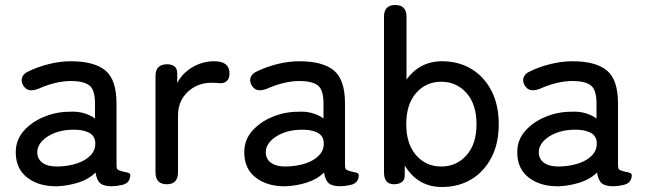

<svg xmlns="http://www.w3.org/2000/svg" viewBox="-20 -737 2581 768"><path d="M211 8Q138 10 90.5 -25.5Q43 -61 43 -128Q43 -177 74.5 -213Q106 -249 155.5 -269.5Q205 -290 258 -290Q289 -292 315 -284.5Q341 -277 360 -263V-323Q360 -379 336.5 -396Q313 -413 264 -413Q233 -413 198.5 -404.5Q164 -396 134 -382Q113 -374 98 -376.5Q83 -379 73 -395Q63 -412 68.5 -427.5Q74 -443 95 -452Q132 -470 176.5 -481Q221 -492 264 -492Q356 -492 401 -455.5Q446 -419 446 -323V-82Q446 -66 448.5 -61.5Q451 -57 461 -54Q473 -50 487 -47.5Q501 -45 501 -37Q501 -4 467 3Q445 8 427 8Q395 8 381 -4Q367 -16 362 -47Q335 -20 294 -7Q253 6 211 8ZM212 -71Q254 -72 288.5 -83.5Q323 -95 343 -116.5Q363 -138 361 -168Q359 -196 332.5 -208Q306 -220 265 -218Q228 -217 197 -204.5Q166 -192 147.5 -172Q129 -152 129 -127Q130 -99 152 -84.5Q174 -70 212 -71Z M647 0Q602 0 602 -48V-433Q602 -480 649 -480Q665 -480 677 -472Q689 -464 689 -442V-405Q709 -444 749.5 -468Q790 -492 837 -492Q898 -492 898 -443Q898 -422 886.5 -412.5Q875 -403 861 -404Q854 -405 845 -405.5Q836 -406 826 -406Q770 -406 731 -369.5Q692 -333 692 -274V-48Q692 0 647 0Z M1125 8Q1052 10 1004.5 -25.5Q957 -61 957 -128Q957 -177 988.5 -213Q1020 -249 1069.5 -269.5Q1119 -290 1172 -290Q1203 -292 1229 -284.5Q1255 -277 1274 -263V-323Q1274 -379 1250.5 -396Q1227 -413 1178 -413Q1147 -413 1112.5 -404.5Q1078 -396 1048 -382Q1027 -374 1012 -376.5Q997 -379 987 -395Q977 -412 982.5 -427.5Q988 -443 1009 -452Q1046 -470 1090.5 -481Q1135 -492 1178 -492Q1270 -492 1315 -455.5Q1360 -419 1360 -323V-82Q1360 -66 1362.5 -61.5Q1365 -57 1375 -54Q1387 -50 1401 -47.5Q1415 -45 1415 -37Q1415 -4 1381 3Q1359 8 1341 8Q1309 8 1295 -4Q1281 -16 1276 -47Q1249 -20 1208 -7Q1167 6 1125 8ZM1126 -71Q1168 -72 1202.5 -83.5Q1237 -95 1257 -116.5Q1277 -138 1275 -168Q1273 -196 1246.5 -208Q1220 -220 1179 -218Q1142 -217 1111 -204.5Q1080 -192 1061.5 -172Q1043 -152 1043 -127Q1044 -99 1066 -84.5Q1088 -70 1126 -71Z M1748 11Q1651 11 1599 -75V-36Q1599 -17 1587 -8.5Q1575 0 1556 0Q1516 0 1516 -48V-670Q1516 -717 1561 -717Q1606 -717 1606 -670V-419Q1631 -454 1667 -473Q1703 -492 1748 -492Q1814 -492 1865 -461.5Q1916 -431 1945.5 -374.5Q1975 -318 1975 -240Q1975 -163 1945.5 -106.5Q1916 -50 1865 -19.5Q1814 11 1748 11ZM1745 -71Q1806 -71 1846 -116Q1886 -161 1886 -240Q1886 -320 1846 -365Q1806 -410 1745 -410Q1684 -410 1644.5 -365Q1605 -320 1605 -240Q1605 -161 1644.5 -116Q1684 -71 1745 -71Z M2217 8Q2144 10 2096.5 -25.5Q2049 -61 2049 -128Q2049 -177 2080.5 -213Q2112 -249 2161.5 -269.5Q2211 -290 2264 -290Q2295 -292 2321 -284.5Q2347 -277 2366 -263V-323Q2366 -379 2342.5 -396Q2319 -413 2270 -413Q2239 -413 2204.5 -404.5Q2170 -396 2140 -382Q2119 -374 2104 -376.5Q2089 -379 2079 -395Q2069 -412 2074.5 -427.5Q2080 -443 2101 -452Q2138 -470 2182.5 -481Q2227 -492 2270 -492Q2362 -492 2407 -455.5Q2452 -419 2452 -323V-82Q2452 -66 2454.5 -61.5Q2457 -57 2467 -54Q2479 -50 2493 -47.5Q2507 -45 2507 -37Q2507 -4 2473 3Q2451 8 2433 8Q2401 8 2387 -4Q2373 -16 2368 -47Q2341 -20 2300 -7Q2259 6 2217 8ZM2218 -71Q2260 -72 2294.5 -83.5Q2329 -95 2349 -116.5Q2369 -138 2367 -168Q2365 -196 2338.5 -208Q2312 -220 2271 -218Q2234 -217 2203 -204.5Q2172 -192 2153.5 -172Q2135 -152 2135 -127Q2136 -99 2158 -84.5Q2180 -70 2218 -71Z"/></svg>

Font: Zen Maru Gothic Medium
Style: Regular
Weight: 500
Designer: Yoshimichi Ohira
Foundry: Positype
Version: Version 1.001